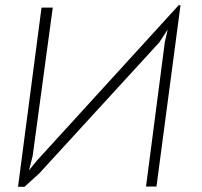

<svg xmlns="http://www.w3.org/2000/svg" viewBox="-20 -715 773 735"><path d="M579 -1H539L611 -554L622 -602L590 -553L131 -52L74 0H49L139 -686H182L105 -118L91 -63L122 -101L664 -695H671Z"/></svg>

Font: Bellota Text Light
Style: Italic
Weight: 300
Italic angle: -7.5°
Designer: Kemie Guaida
Foundry: Kemie Guaida
Version: Version 4.001